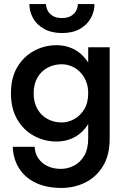

<svg xmlns="http://www.w3.org/2000/svg" viewBox="-20 -693 626 947"><path d="M43 31Q45 91 74 137Q103 183 156 208.5Q209 234 283 234Q346 234 400 207.5Q454 181 487.5 127Q521 73 521 -10V-460H415V-10Q415 42 395.5 75Q376 108 345 124Q314 140 281 140Q242 140 213 125.5Q184 111 168 86.5Q152 62 151 31ZM34 -233Q34 -157 65 -104Q96 -51 147.5 -23Q199 5 258 5Q316 5 359.5 -23.5Q403 -52 428.5 -105.5Q454 -159 454 -233Q454 -308 428.5 -360.5Q403 -413 359.5 -441.5Q316 -470 258 -470Q199 -470 147.5 -442Q96 -414 65 -361.5Q34 -309 34 -233ZM146 -233Q146 -279 165 -311Q184 -343 215.5 -359.5Q247 -376 284 -376Q308 -376 331 -367Q354 -358 373 -339.5Q392 -321 403.5 -294.5Q415 -268 415 -233Q415 -186 395.5 -154Q376 -122 346 -105.5Q316 -89 284 -89Q247 -89 215.5 -105.5Q184 -122 165 -154.5Q146 -187 146 -233ZM125 -673Q125 -636 143 -603.5Q161 -571 197.5 -550.5Q234 -530 286 -530Q339 -530 374.5 -550.5Q410 -571 428 -603.5Q446 -636 446 -673H364Q364 -658 356.5 -642Q349 -626 331.5 -615Q314 -604 286 -604Q257 -604 239.5 -615Q222 -626 214.5 -642Q207 -658 207 -673Z"/></svg>

Font: Jost Medium
Style: Regular
Weight: 500
Version: Version 3.710